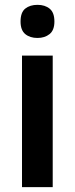

<svg xmlns="http://www.w3.org/2000/svg" viewBox="-20 -774 309 794"><path d="M135 -754Q166 -754 185.5 -738Q205 -722 205 -685Q205 -649 185 -633Q165 -617 135 -617Q104 -617 84.5 -633Q65 -649 65 -685Q65 -723 84.5 -738.5Q104 -754 135 -754ZM198 -544V0H71V-544Z"/></svg>

Font: Noto Sans Bengali SemiCondensed SemiBold
Style: Regular
Weight: 600
Width: 4
Designer: Joana Ranito - Universal Thirst; Jelle Bosma - Monotype Design Team
Foundry: Universal Thirst ehf.
Version: Version 3.000; ttfautohint (v1.8.4.7-5d5b)